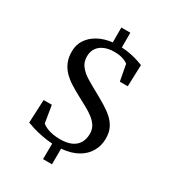

<svg xmlns="http://www.w3.org/2000/svg" viewBox="-230 -985 1116 1237"><g transform="rotate(30 328.0 -367.0)"><path d="M288.5 126 289.5 10Q244.5 7 205 -1.2Q165.5 -9.5 136.2 -18.8Q107 -28 93.5 -33.5L101.5 -205.5H162.5L183.5 -78Q197 -66.5 217 -57.8Q237 -49 263 -44.2Q289 -39.5 319.5 -39.5Q368 -39.5 401.2 -54.2Q434.5 -69 451.5 -97.5Q468.5 -126 468.5 -167Q468.5 -198 454 -221.8Q439.5 -245.5 414 -265.5Q388.5 -285.5 355.2 -303.8Q322 -322 285 -341.5Q245 -363 211.5 -384.5Q178 -406 153.5 -432Q129 -458 115.5 -491Q102 -524 102 -568.5Q102 -619 128 -657.2Q154 -695.5 198.8 -719.5Q243.5 -743.5 301.5 -750V-860.5H368.5V-751Q407.5 -749 439.8 -742Q472 -735 495.8 -727Q519.5 -719 532 -714L526.5 -553.5H467.5L445 -673.5Q430 -686 403.5 -694.5Q377 -703 339.5 -702.5Q301 -702.5 270 -690Q239 -677.5 220.8 -652.2Q202.5 -627 202.5 -589Q202.5 -547 225.8 -517.8Q249 -488.5 286 -466Q323 -443.5 364.5 -421Q409.5 -396.5 447.5 -373.5Q485.5 -350.5 513.5 -325.2Q541.5 -300 557.2 -267.8Q573 -235.5 573 -191.5Q573 -138.5 548.5 -95Q524 -51.5 475.5 -24Q427 3.5 355.5 9.5L355 126Z"/></g></svg>

Font: Merriweather 36pt
Style: Regular
Weight: 400
Designer: Eben Sorkin
Foundry: Eben Sorkin
Version: Version 2.100